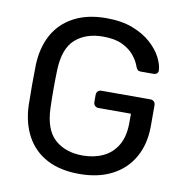

<svg xmlns="http://www.w3.org/2000/svg" viewBox="-81 -787 842 874"><g transform="rotate(10 340.5 -350.0)"><path d="M341.5 10Q252.7 10 191.3 -22.8Q129.9 -55.7 97.2 -115.9Q64.6 -176.1 61.4 -256.9Q60.4 -301.1 60.4 -350.7Q60.4 -400.4 61.4 -445Q64.6 -525.9 97.3 -585.2Q130.1 -644.5 192.1 -677.2Q254.1 -710 341.5 -710Q412.4 -710 464 -690.1Q515.6 -670.1 549.2 -639.5Q582.9 -608.9 599.6 -576.2Q616.2 -543.4 617.2 -517.9Q618.1 -508.9 612 -503.2Q605.9 -497.5 596.1 -497.5H536.8Q527.4 -497.5 522.9 -501.7Q518.4 -505.9 514.3 -515.8Q505.4 -541.9 484.9 -566.9Q464.4 -591.8 429.7 -608.3Q394.9 -624.7 341.5 -624.7Q262.2 -624.7 213.6 -581.8Q164.9 -538.9 161.3 -440Q158.3 -351.3 161.3 -261.9Q164.9 -162.4 214 -118.9Q263 -75.3 342.2 -75.3Q394.9 -75.3 436.6 -94.9Q478.4 -114.5 502.4 -155.3Q526.4 -196.1 526.4 -259.3V-300.9H376.2Q366 -300.9 359.6 -307.7Q353.2 -314.4 353.2 -324.6V-356.8Q353.2 -367.8 359.6 -374.2Q366 -380.6 376.2 -380.6H601.6Q612.6 -380.6 619 -374.2Q625.4 -367.8 625.4 -356.8V-260.9Q625.4 -179.1 591.5 -118.1Q557.7 -57.1 494 -23.5Q430.3 10 341.5 10Z"/></g></svg>

Font: Rubik Light
Style: Regular
Weight: 300
Designer: Hubert and Fischer
Foundry: Hubert and Fischer
Version: Version 2.300;gftools[0.9.30]